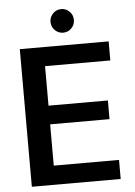

<svg xmlns="http://www.w3.org/2000/svg" viewBox="-59 -929 682 973"><g transform="rotate(-5 282.0 -442.0)"><path d="M63 0V-700H515V-603H183V-402H485V-307H183V-97H515V0ZM290 -764Q265 -764 247.5 -781.5Q230 -799 230 -824Q230 -849 247.5 -866.5Q265 -884 290 -884Q314 -884 331.5 -866.5Q349 -849 349 -824Q349 -799 331.5 -781.5Q314 -764 290 -764Z"/></g></svg>

Font: DM Sans 28pt SemiBold
Style: Regular
Weight: 600
Version: Version 4.004;gftools[0.9.30]